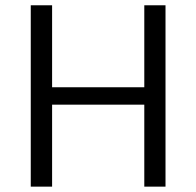

<svg xmlns="http://www.w3.org/2000/svg" viewBox="-20 -696 731 716"><path d="M518.1 -676.3H597.2V0H518.1V-305.7H174.3V0H94.7V-676.3H174.3V-370.6H518.1Z"/></svg>

Font: Estedad-FD Regular
Style: FD-Regular
Weight: 400
Designer: Amin Abedi
Version: Version 7.3